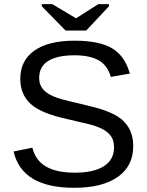

<svg xmlns="http://www.w3.org/2000/svg" viewBox="-20 -894 707 924"><path d="M621.1 -189.9Q621.1 -94.7 546.6 -42.5Q472.2 9.8 336.9 9.8Q85.4 9.8 45.4 -165L135.7 -183.1Q151.4 -121.1 202.1 -92Q252.9 -63 340.3 -63Q430.7 -63 479.7 -94Q528.8 -125 528.8 -185.1Q528.8 -218.8 513.4 -239.7Q498 -260.7 470.2 -274.4Q442.4 -288.1 403.8 -297.4Q365.2 -306.6 318.4 -317.4Q236.8 -335.4 194.6 -353.5Q152.3 -371.6 127.9 -393.6Q77.6 -439.5 77.6 -514.2Q77.6 -602.5 145.3 -650.4Q212.9 -698.2 338.9 -698.2Q456.1 -698.2 518.1 -662.4Q580.1 -626.5 605 -540L513.2 -523.9Q498 -578.6 455.6 -603.3Q413.1 -627.9 337.9 -627.9Q255.4 -627.9 211.9 -600.6Q168.5 -573.2 168.5 -519Q168.5 -487.3 185.3 -466.6Q202.1 -445.8 233.9 -431.6Q263.7 -417.5 360.4 -396Q399.9 -386.7 438.5 -376.7Q477.1 -366.7 511.2 -351.6Q531.2 -343.3 549.6 -331.3Q567.9 -319.3 581.5 -303.7Q600.1 -283.2 610.6 -255.4Q621.1 -227.5 621.1 -189.9ZM504.4 -863.8 395 -747.1H295.4L181.2 -863.8V-874H231.9L345.2 -806.2H346.2L453.1 -874H504.4Z"/></svg>

Font: Arimo Nerd Font
Style: Regular
Weight: 400
Designer: Steve Matteson
Foundry: Monotype Imaging Inc.
Version: Version 1.33;Nerd Fonts 3.2.1